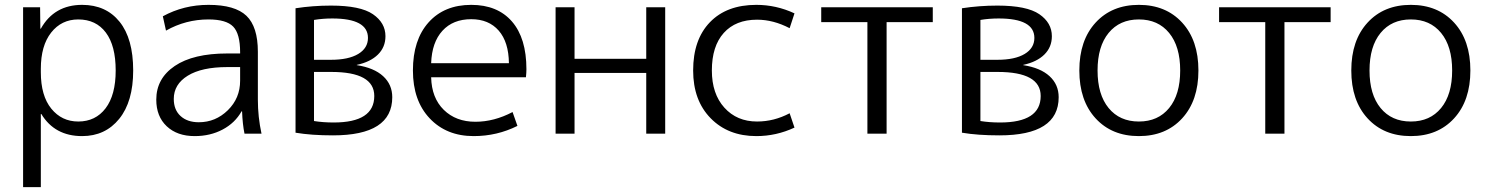

<svg xmlns="http://www.w3.org/2000/svg" viewBox="-20 -550 6110 790"><path d="M318 10Q205 10 150 -81H148V220H75V-520H145L146 -432H148Q203 -530 318 -530Q416 -530 472 -460.5Q528 -391 528 -260Q528 -132 470.5 -61Q413 10 318 10ZM456 -260Q456 -362 415.5 -416Q375 -470 302 -470Q233 -470 190.5 -416Q148 -362 148 -267V-253Q148 -156 191 -103Q234 -50 302 -50Q373 -50 414.5 -104.5Q456 -159 456 -260Z M838 -530Q947 -530 994 -485Q1041 -440 1041 -337V-140Q1041 -69 1056 0H986Q978 -39 976 -92H974Q947 -44 896 -17Q845 10 781 10Q709 10 666 -30.5Q623 -71 623 -140Q623 -227 699 -278.5Q775 -330 915 -330H968V-335Q968 -411 939.5 -440.5Q911 -470 838 -470Q744 -470 663 -424L650 -483Q736 -530 838 -530ZM695 -143Q695 -98 723 -72.5Q751 -47 798 -47Q867 -47 917.5 -96.5Q968 -146 968 -218V-274H915Q810 -274 752.5 -238.5Q695 -203 695 -143Z M1272 -52Q1309 -46 1353 -46Q1520 -46 1520 -155Q1520 -254 1343 -254H1272ZM1272 -304H1342Q1414 -304 1454 -328Q1494 -352 1494 -394Q1494 -474 1347 -474Q1308 -474 1272 -468ZM1594 -150Q1594 7 1350 7Q1261 7 1196 -4V-516Q1267 -527 1342 -527Q1463 -527 1514.5 -491.5Q1566 -456 1566 -401Q1566 -356 1535 -325.5Q1504 -295 1448 -283V-282Q1519 -271 1556.5 -236.5Q1594 -202 1594 -150Z M1754 -290H2074Q2073 -377 2032 -424Q1991 -471 1919 -471Q1844 -471 1800.5 -423.5Q1757 -376 1754 -290ZM1754 -232Q1756 -147 1806 -98Q1856 -49 1936 -49Q2013 -49 2089 -89L2109 -32Q2025 10 1929 10Q1817 10 1748 -63Q1679 -136 1679 -260Q1679 -386 1743.5 -458Q1808 -530 1919 -530Q2027 -530 2086.5 -461.5Q2146 -393 2146 -265Q2146 -252 2144 -232Z M2344 -250V0H2266V-520H2344V-308H2639V-520H2717V0H2639V-250Z M3095 -469Q3007 -469 2958 -414.5Q2909 -360 2909 -260Q2909 -164 2960.5 -107Q3012 -50 3095 -50Q3165 -50 3229 -84L3249 -25Q3174 10 3092 10Q2976 10 2904 -63.5Q2832 -137 2832 -260Q2832 -387 2901 -458.5Q2970 -530 3092 -530Q3174 -530 3249 -495L3229 -434Q3162 -469 3095 -469Z M3818 -459H3628V0H3549V-459H3359V-520H3818Z M4014 -52Q4051 -46 4095 -46Q4262 -46 4262 -155Q4262 -254 4085 -254H4014ZM4014 -304H4084Q4156 -304 4196 -328Q4236 -352 4236 -394Q4236 -474 4089 -474Q4050 -474 4014 -468ZM4336 -150Q4336 7 4092 7Q4003 7 3938 -4V-516Q4009 -527 4084 -527Q4205 -527 4256.5 -491.5Q4308 -456 4308 -401Q4308 -356 4277 -325.5Q4246 -295 4190 -283V-282Q4261 -271 4298.5 -236.5Q4336 -202 4336 -150Z M4790.5 -414.5Q4745 -470 4666 -470Q4587 -470 4541.5 -414.5Q4496 -359 4496 -260Q4496 -161 4541.5 -105.5Q4587 -50 4666 -50Q4745 -50 4790.5 -105.5Q4836 -161 4836 -260Q4836 -359 4790.5 -414.5ZM4844 -63Q4777 10 4666 10Q4555 10 4488 -63Q4421 -136 4421 -260Q4421 -384 4488 -457Q4555 -530 4666 -530Q4777 -530 4844 -457Q4911 -384 4911 -260Q4911 -136 4844 -63Z M5455 -459H5265V0H5186V-459H4996V-520H5455Z M5909.5 -414.5Q5864 -470 5785 -470Q5706 -470 5660.5 -414.5Q5615 -359 5615 -260Q5615 -161 5660.5 -105.5Q5706 -50 5785 -50Q5864 -50 5909.5 -105.5Q5955 -161 5955 -260Q5955 -359 5909.5 -414.5ZM5963 -63Q5896 10 5785 10Q5674 10 5607 -63Q5540 -136 5540 -260Q5540 -384 5607 -457Q5674 -530 5785 -530Q5896 -530 5963 -457Q6030 -384 6030 -260Q6030 -136 5963 -63Z"/></svg>

Font: M PLUS 1p
Style: Regular
Weight: 400
Version: Version 1.062